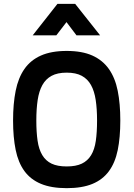

<svg xmlns="http://www.w3.org/2000/svg" viewBox="-20 -968 696 999"><path d="M327 -102Q375 -102 405.5 -116.5Q436 -131 454 -160.5Q472 -190 478.5 -235Q485 -280 485 -341Q485 -401 478 -447.5Q471 -494 453.5 -525.5Q436 -557 405.5 -573.5Q375 -590 327 -590Q279 -590 248.5 -573.5Q218 -557 200.5 -525.5Q183 -494 176 -447.5Q169 -401 169 -341Q169 -281 175.5 -236Q182 -191 200 -161Q218 -131 248.5 -116.5Q279 -102 327 -102ZM327 11Q247 11 193 -11.5Q139 -34 107 -78Q75 -122 61.5 -188Q48 -254 48 -341Q48 -428 61.5 -495.5Q75 -563 107 -609Q139 -655 193 -679Q247 -703 327 -703Q407 -703 460.5 -679Q514 -655 546.5 -609Q579 -563 592.5 -495.5Q606 -428 606 -341Q606 -253 592.5 -187Q579 -121 546.5 -77Q514 -33 460.5 -11Q407 11 327 11ZM279 -948H371L501 -784H378L326 -853L273 -784H150Z"/></svg>

Font: Panefresco 800wt
Style: Regular
Weight: 800
Designer: Campivisivi
Foundry: Campivisivi & Chank Co
Version: Version 1.001